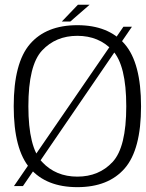

<svg xmlns="http://www.w3.org/2000/svg" viewBox="-20 -787 616 812"><path d="M39 0H77L538 -674H502ZM307 4.5Q438.5 4.5 507.5 -75Q576.5 -154.5 576.5 -337.5Q576.5 -520.5 507.5 -600.5Q438.5 -680.5 307 -680.5Q175.5 -680.5 106.8 -600.8Q38 -521 38 -337.5Q38 -154.5 107 -75Q176 4.5 307 4.5ZM307 -40Q216 -40 158 -102Q100 -164 100 -337.5Q100 -511.5 158 -573.5Q216 -635.5 307 -635.5Q398.5 -635.5 456.2 -573.5Q514 -511.5 514 -337.5Q514 -164 456.2 -102Q398.5 -40 307 -40ZM241.5 -696H277.5L359 -767H309.5Z"/></svg>

Font: Anybody Thin Light
Style: Regular
Weight: 300
Version: Version 1.113;gftools[0.9.25]